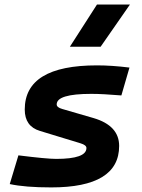

<svg xmlns="http://www.w3.org/2000/svg" viewBox="-20 -815 626 845"><path d="M205.6 9.8Q90.3 9.8 22.9 -4.9L61 -131.3Q123.5 -123.5 165 -119.6Q206.5 -115.7 227.5 -115.7Q360.4 -115.7 360.4 -163.6Q360.4 -176.3 335 -184.1L155.8 -238.8Q88.9 -258.8 88.9 -333Q88.9 -527.3 406.7 -527.3Q439.5 -527.3 475.1 -524.9Q510.7 -522.5 549.8 -517.6L514.2 -395Q473.6 -398.4 440.7 -400.1Q407.7 -401.9 381.8 -401.9Q229.5 -401.9 229.5 -355.5Q229.5 -342.3 253.9 -335.4L391.6 -295.4Q504.4 -262.2 504.4 -172.9Q504.4 9.8 205.6 9.8ZM287.6 -609.4 406.7 -794.9H551.8L422.9 -609.4Z"/></svg>

Font: Cascadia Code PL
Style: Bold Italic
Weight: 700
Italic angle: -10°
Monospace: yes
Designer: Aaron Bell
Foundry: Saja Typeworks
Version: Version 2404.023; ttfautohint (v1.8.4)